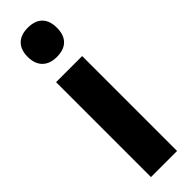

<svg xmlns="http://www.w3.org/2000/svg" viewBox="-270 -782 781 781"><g transform="rotate(-45 120.0 -392.0)"><path d="M45 -546H195V0H45ZM120 -784Q161 -784 182.5 -762.5Q204 -741 204 -700Q204 -659 182.5 -637.5Q161 -616 120 -616Q80 -616 58 -638Q36 -660 36 -700Q36 -741 58 -762.5Q80 -784 120 -784Z"/></g></svg>

Font: BLUETTI 2.0
Style: Bold
Weight: 700
Designer: Stijn de Vries
Foundry: tokotype
Version: Version 2.005;October 31, 2023;FontCreator 14.0.0.2814 64-bi